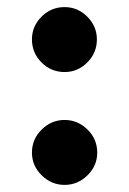

<svg xmlns="http://www.w3.org/2000/svg" viewBox="-20 -520 364 541"><path d="M162 -317Q124 -317 97 -344Q70 -371 70 -409Q70 -446 97 -473Q124 -500 162 -500Q199 -500 226 -473Q253 -446 253 -409Q253 -371 226 -344Q199 -317 162 -317ZM162 1Q125 1 97.5 -26Q70 -53 70 -90Q70 -128 97.5 -155Q125 -182 162 -182Q199 -182 226.5 -155Q254 -128 254 -90Q254 -53 226.5 -26Q199 1 162 1Z"/></svg>

Font: Figtree Light ExtraBold
Style: Regular
Weight: 800
Version: Version 2.001;gftools[0.9.30]